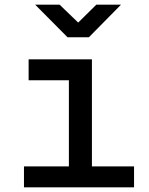

<svg xmlns="http://www.w3.org/2000/svg" viewBox="-20 -805 640 825"><path d="M270 -645H362L500 -785H394L316 -708L236 -785H131ZM83 0H556V-90H375V-550H103V-460H276V-90H83Z"/></svg>

Font: JetBrains Mono Medium
Style: Regular
Weight: 436
Monospace: yes
Designer: Philipp Nurullin, Konstantin Bulenkov
Foundry: JetBrains
Version: Version 2.305